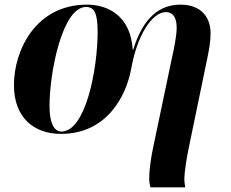

<svg xmlns="http://www.w3.org/2000/svg" viewBox="-20 -566 994 826"><path d="M627 240H777C776 231 773 221 773 201C774 173 782 118 792 70L872 -316C879 -351 886 -387 886 -423C886 -488 849 -546 756 -546C669 -546 596 -493 553 -352H551C542 -497 446 -546 354 -546C134 -546 40 -350 40 -200C40 -59 127 10 242 10C438 10 523 -150 545 -273C569 -409 632 -514 694 -514C724 -514 740 -490 740 -448C740 -411 729 -359 721 -323L641 58C630 109 622 161 622 202C622 216 624 229 627 240ZM244 0C212 0 193 -39 193 -109C193 -258 249 -536 350 -536C386 -536 400 -509 400 -428C400 -271 349 0 244 0Z"/></svg>

Font: Noto Serif Display
Style: Bold Italic
Weight: 700
Italic angle: -12°
Designer: Monotype Design Team
Foundry: Monotype Imaging Inc.
Version: Version 2.009